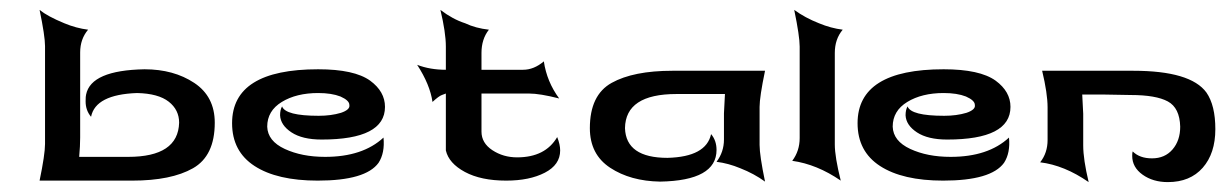

<svg xmlns="http://www.w3.org/2000/svg" viewBox="-20 -365 2476 388"><path d="M71 -272V-140V-74Q71 -53 60 0H247Q326 0 370 -25Q414 -50 414 -117Q414 -170 372.5 -197.5Q331 -225 272 -225Q164 -223 154 -174Q153 -171 153 -160Q153 -142 164 -129Q173 -174 257 -177Q300 -176 321 -159.5Q342 -143 342 -117Q340 -48 239 -48H140Q142 -70 142 -87V-259Q142 -286 158 -305Q134 -308 110 -318Q76 -332 60 -345Q71 -292 71 -272Z M520 -109Q520 -141 549.5 -159Q579 -177 623 -177Q650 -177 668 -170Q686 -162 686 -153Q687 -148 682.5 -144Q678 -140 669 -137Q649 -131 624 -131Q557 -131 550 -150Q546 -143 546 -132Q547 -112 569 -97.5Q591 -83 630 -83Q758 -83 758 -149Q758 -180 728 -202Q696 -225 623 -225Q449 -225 449 -116Q449 -59 494.5 -29.5Q540 0 622 0Q719 0 745 -36Q758 -56 755 -87Q713 -48 637 -48Q590 -48 555.5 -64Q521 -80 520 -109Z M881 -271V-224Q849 -224 823 -234Q849 -194 854 -159Q867 -171 873 -173Q881 -176 881 -176V-61Q887 -35 919.5 -17.5Q952 0 1003 0Q1050 0 1081 -16Q1112 -32 1112 -61Q1112 -73 1106 -88Q1082 -47 1025 -47Q997 -47 975 -61.5Q953 -76 953 -99V-176H1049Q1071 -176 1110 -166Q1085 -200 1079 -241Q1059 -224 1037 -224H953V-258Q953 -286 968 -305Q941 -308 920 -318Q895 -326 870 -345Q881 -299 881 -271Z M1515 -149V-72Q1515 -51 1526 2Q1504 -14 1476 -25Q1452 -35 1428 -38Q1443 -58 1443 -83V-136L1445 -175H1347Q1244 -175 1243 -106Q1245 -46 1329 -46Q1407 -48 1417 -94Q1428 -81 1428 -62Q1428 0 1314 2Q1254 1 1213 -26Q1172 -53 1172 -106Q1172 -173 1216 -197.5Q1260 -222 1339 -222H1526Q1515 -169 1515 -149Z M1596 -86V-271Q1596 -292 1585 -345Q1607 -329 1635 -318Q1659 -308 1683 -305Q1667 -286 1667 -258V-73Q1667 -48 1679 0Q1631 -33 1581 -40Q1596 -60 1596 -86Z M1784 -109Q1784 -141 1813.5 -159Q1843 -177 1887 -177Q1914 -177 1932 -170Q1950 -162 1950 -153Q1951 -148 1946.5 -144Q1942 -140 1933 -137Q1913 -131 1888 -131Q1821 -131 1814 -150Q1810 -143 1810 -132Q1811 -112 1833 -97.5Q1855 -83 1894 -83Q2022 -83 2022 -149Q2022 -180 1992 -202Q1960 -225 1887 -225Q1713 -225 1713 -116Q1713 -59 1758.5 -29.5Q1804 0 1886 0Q1983 0 2009 -36Q2022 -56 2019 -87Q1977 -48 1901 -48Q1854 -48 1819.5 -64Q1785 -80 1784 -109Z M2097 -148V-82Q2097 -56 2082 -37Q2131 -31 2180 3Q2169 -43 2169 -71V-84V-135L2167 -174H2208L2265 -173Q2316 -173 2340 -160Q2364 -147 2365 -109Q2365 -81 2349.5 -63Q2334 -45 2308 -45Q2283 -45 2269 -59Q2268 -57 2268 -50Q2268 -27 2289 -12Q2310 3 2340 3Q2385 3 2410.5 -26Q2436 -55 2436 -104Q2436 -152 2418 -178Q2386 -222 2270 -222H2086Q2097 -176 2097 -148Z"/></svg>

Font: RIT Indira
Style: Bold
Weight: 700
Designer: Sudheer S
Version: 0.9